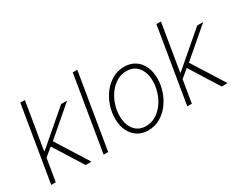

<svg xmlns="http://www.w3.org/2000/svg" viewBox="-89 -1164 2011 1611"><g transform="rotate(-30 916.0 -358.5)"><path d="M118.2 -211.9 128.9 -274.4H140.1L456.1 -545.9H513.7L223.1 -295.9L217.3 -293.9ZM44.9 0 165.5 -727.5H209.5L88.9 0ZM378.4 0 196.8 -289.6 233.9 -319.8 435.1 0Z M717.3 -727.5 596.7 0H552.7L673.3 -727.5Z M981.4 11.7Q921.9 11.7 878.2 -16.6Q834.5 -44.9 810.5 -95.2Q786.6 -145.5 786.6 -210.9Q786.6 -274.4 806.9 -335.2Q827.1 -396 865 -445.3Q902.8 -494.6 954.6 -523.9Q1006.3 -553.2 1069.3 -553.2Q1128.4 -553.2 1172.1 -525.1Q1215.8 -497.1 1239.7 -447Q1263.7 -397 1263.7 -330.6Q1263.7 -267.6 1243.2 -206.5Q1222.7 -145.5 1185.1 -96.2Q1147.5 -46.9 1095.7 -17.6Q1043.9 11.7 981.4 11.7ZM982.4 -29.3Q1036.1 -29.3 1079.6 -56.2Q1123 -83 1154.3 -126.7Q1185.5 -170.4 1202.4 -223.6Q1219.2 -276.9 1219.2 -329.6Q1219.2 -382.8 1201.7 -423.8Q1184.1 -464.8 1150.1 -488.5Q1116.2 -512.2 1067.9 -512.2Q1016.1 -512.2 972.9 -486.6Q929.7 -460.9 897.7 -417.5Q865.7 -374 848.1 -320.6Q830.6 -267.1 830.6 -211.9Q830.6 -132.3 870.4 -80.8Q910.2 -29.3 982.4 -29.3Z M1436.5 -211.9 1447.3 -274.4H1458.5L1774.4 -545.9H1832L1541.5 -295.9L1535.6 -293.9ZM1363.3 0 1483.9 -727.5H1527.8L1407.2 0ZM1696.8 0 1515.1 -289.6 1552.2 -319.8 1753.4 0Z"/></g></svg>

Font: Inter ExtraLight
Style: Italic
Weight: 250
Italic angle: -9.3988°
Designer: Rasmus Andersson
Foundry: rsms
Version: Version 4.001;git-66647c0bb